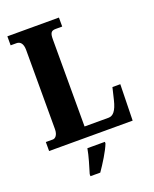

<svg xmlns="http://www.w3.org/2000/svg" viewBox="-169 -808 901 1123"><g transform="rotate(-20 282.0 -246.5)"><path d="M18 0H538L543 -225H494L476 -150C461 -88 440 -64 411 -64H262V-605C262 -643 268 -658 298 -658H339V-714H18V-658H55C76 -658 94 -643 94 -602V-109C94 -71 76 -56 62 -56H18ZM195 208V221H256C286 178 327 113 343 71V61H234C227 104 207 169 195 208Z"/></g></svg>

Font: Noto Serif Myanmar ExtraCondensed Black
Style: Regular
Weight: 900
Width: 2
Designer: Ben Mitchell and the Monotype Design Team
Foundry: Monotype Imaging Inc.
Version: Version 2.106